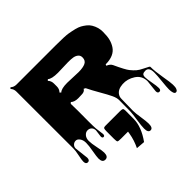

<svg xmlns="http://www.w3.org/2000/svg" viewBox="-251 -902 1512 1512"><g transform="rotate(-45 504.5 -146.5)"><path d="M587.4 98.6 586.9 191.4Q586.9 278.8 515.6 378.4L441.9 372.6Q470.7 314 481 252L484.4 231H405.8Q376 231 371.1 226.1Q366.2 221.2 366.2 191.4V131.8Q366.2 129.4 366.2 108.6Q366.2 87.9 369.9 80.1Q373.5 72.3 393.1 72.3H527.8Q531.2 72.3 551.8 72.3Q572.3 72.3 579.8 75.9Q587.4 79.6 587.4 98.6ZM863.3 160.2 874 59.1Q874 -2.4 824 -34.9Q773.9 -67.4 718.8 -63.7Q663.6 -60.1 641.6 -26.4Q630.4 -10.3 630.4 11.7L627.9 142.6Q627.9 169.4 636.2 222.4Q644.5 275.4 644.5 302.2Q644.5 349.6 617.7 349.6Q590.8 349.6 590.8 303.7Q590.8 273.4 599.6 216.8Q608.4 160.2 609.6 130.9Q610.8 101.6 610.8 5.9Q610.8 -19.5 595.2 -52.7Q579.6 -85.9 545.9 -144Q512.2 -202.1 490.7 -246.6L476.1 -254.9Q464.4 -233.4 434.6 -233.4L393.6 -231.9Q351.6 -231.9 330.6 -252.4L320.3 -242.7Q321.8 -224.6 321.8 -165.5L321.3 -45.9Q321.3 7.8 323.2 33.2L332.5 105Q332.5 125 318.8 125Q305.2 125 305.2 106.4L313 45.9Q313 23.9 300 11Q287.1 -2 266.4 -2Q245.6 -2 229.7 16.4Q213.9 34.7 213.9 64Q213.9 93.3 224.6 143.3Q235.4 193.4 235.4 215.3Q235.4 261.2 202.6 261.2Q169.9 261.2 169.9 216.3Q169.9 195.3 179.4 143.1Q189 90.8 189 60.1Q189 29.3 174.8 9.5Q160.6 -10.3 142.6 -10.3Q124.5 -10.3 111.8 2.2Q99.1 14.6 99.1 33.2L112.3 148.9Q112.3 178.7 90.3 178.7Q68.4 178.7 68.4 148.4Q68.4 130.9 77.6 87.2Q86.9 43.5 86.4 19Q85.9 -5.4 85.9 -612.8Q85.9 -643.1 67.4 -661.1L77.1 -670.9Q96.2 -652.3 125.5 -652.3H563Q665.5 -652.3 700.9 -646.2Q736.3 -640.1 762.9 -633.3Q789.6 -626.5 807.9 -616.5Q826.2 -606.4 845 -591.6Q863.8 -576.7 875 -557.6Q900.9 -514.2 900.9 -465.3Q900.9 -416.5 893.3 -385.5Q885.7 -354.5 868.2 -327.1Q830.1 -268.1 734.4 -268.1L730.5 -256.8Q761.2 -244.6 771.5 -223.1Q814.5 -129.4 835 -104.2Q855.5 -79.1 873 -64Q890.6 -48.8 923.3 -33.2Q956.1 -17.6 962.9 -12.9Q969.7 -8.3 969.7 -5.4Q969.7 43.5 982.9 120.1Q996.1 196.8 996.1 218.8Q996.1 240.7 994.4 250.5Q992.7 260.3 986.8 269.8Q981 279.3 969.7 279.3Q958.5 279.3 952.9 263.2Q947.3 247.1 947.3 223.6Q947.3 200.2 953.6 139.9Q960 79.6 960 48.8Q960 -12.2 920.4 -12.2Q900.9 -12.2 891.4 -5.4Q881.8 1.5 881.8 22.7Q881.8 43.9 890.6 90.3Q899.4 136.7 899.4 160.4Q899.4 184.1 881.3 184.1Q863.3 184.1 863.3 160.2ZM538.1 -490.2 422.9 -486.8Q352.1 -486.8 330.6 -507.8L320.3 -498.5Q339.8 -479.5 339.8 -449.7V-417Q339.8 -387.7 320.3 -368.2L330.6 -358.4Q351.6 -379.9 417.5 -379.9L541 -375.5Q590.3 -375.5 617.4 -388.4Q644.5 -401.4 644.5 -436Q644.5 -458 629.4 -470.5Q614.3 -482.9 592.8 -486.6Q571.3 -490.2 538.1 -490.2Z"/></g></svg>

Font: Nosifer Caps
Style: Regular
Weight: 800
Version: Version 001.002